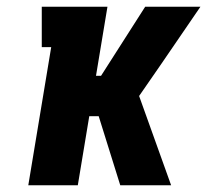

<svg xmlns="http://www.w3.org/2000/svg" viewBox="-20 -550 640 570"><path d="M64 0 132 -410H104V-530H299L265 -325H280L411 -530H575L458 -359L393 -265L488 0H337L273 -205H245L211 0Z"/></svg>

Font: Iosevka Curly Slab HvEx
Style: Italic
Weight: 900
Width: 7
Italic angle: -9°
Monospace: yes
Designer: Belleve Invis
Foundry: Belleve Invis
Version: Version 11.1.0; ttfautohint (v1.8.3)